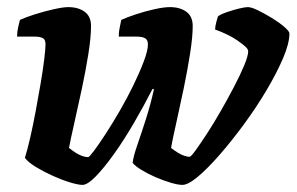

<svg xmlns="http://www.w3.org/2000/svg" viewBox="-20 -520 834 540"><path d="M212 0Q200 0 177 -7Q154 -14 128.5 -25.5Q103 -37 81.5 -50Q60 -63 50 -76Q57 -98 65 -133Q73 -168 80.5 -208Q88 -248 94.5 -286.5Q101 -325 104.5 -354Q108 -383 108 -396Q108 -409 100 -413Q92 -417 78 -417H28Q28 -430 31 -443Q34 -456 36 -464Q51 -471 77.5 -479.5Q104 -488 131 -494Q158 -500 172 -500Q200 -500 218 -487Q236 -474 236 -447Q236 -415 228.5 -368Q221 -321 210 -269.5Q199 -218 189 -174Q179 -130 174 -104Q184 -96 193.5 -90Q203 -84 212 -81Q221 -78 228 -78Q231 -78 244.5 -96Q258 -114 277.5 -144Q297 -174 317.5 -209.5Q338 -245 355.5 -281Q373 -317 384.5 -347.5Q396 -378 396 -395Q396 -408 388 -412.5Q380 -417 365 -417H314Q314 -431 317 -444Q320 -457 321 -464Q336 -471 361.5 -479.5Q387 -488 414 -494Q441 -500 458 -500Q486 -500 504 -487Q522 -474 522 -447Q522 -416 514.5 -368.5Q507 -321 496.5 -270.5Q486 -220 476 -175.5Q466 -131 461 -104Q470 -97 479.5 -91Q489 -85 498 -82Q507 -79 513 -79Q517 -79 530 -97Q543 -115 562 -144Q581 -173 601 -208Q621 -243 638.5 -276.5Q656 -310 667 -336.5Q678 -363 678 -376Q678 -382 669.5 -389.5Q661 -397 648 -406Q635 -415 618.5 -423Q602 -431 585 -437Q585 -445 588.5 -458.5Q592 -472 593 -474Q601 -480 618.5 -486Q636 -492 652.5 -496Q669 -500 677 -500Q687 -500 705.5 -491Q724 -482 744.5 -469.5Q765 -457 779.5 -444.5Q794 -432 794 -426Q794 -398 776 -356Q758 -314 729.5 -266Q701 -218 666.5 -171Q632 -124 598 -85Q564 -46 536.5 -23Q509 0 493 0Q481 0 460.5 -6Q440 -12 418 -21.5Q396 -31 378 -42Q360 -53 353 -62Q355 -80 366.5 -113Q378 -146 391 -187Q404 -228 413 -269L409 -270Q384 -221 356 -173Q328 -125 300 -86Q272 -47 249 -23.5Q226 0 212 0Z"/></svg>

Font: Texturina Medium 12pt ExtraBold
Style: Italic
Weight: 800
Italic angle: -11°
Version: Version 1.002